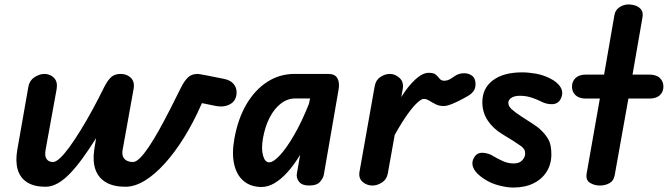

<svg xmlns="http://www.w3.org/2000/svg" viewBox="-20 -832 2995 861"><path d="M184 5.5Q133.5 5.5 102 -14.2Q70.5 -34 59.5 -71.2Q48.5 -108.5 57.5 -160L107.5 -444.5Q112.5 -471.5 135 -486Q157.5 -500.5 179 -500.5Q205 -500.5 222.2 -482.8Q239.5 -465 234 -432.5L184.5 -160.5Q179.5 -132 189 -118.8Q198.5 -105.5 217.5 -105.5Q230.5 -105.5 249.5 -123.2Q268.5 -141 291.8 -173Q315 -205 341.2 -247.5Q367.5 -290 394.5 -339.5Q421.5 -389 447.5 -442Q462.5 -471.5 478.2 -486Q494 -500.5 521 -500.5Q549 -500.5 567 -482.8Q585 -465 579 -432.5L530 -160.5Q526.5 -141 532 -129Q537.5 -117 549.2 -111.2Q561 -105.5 576 -105.5Q590 -105.5 608 -123.5Q626 -141.5 647.5 -173.5Q669 -205.5 692.8 -248Q716.5 -290.5 741.8 -340Q767 -389.5 793 -442Q808.5 -472 824.5 -486.2Q840.5 -500.5 867 -500.5Q869.5 -500.5 878.2 -499Q887 -497.5 911 -493Q935 -488.5 983.5 -478.5Q1012.5 -473 1026.8 -456.5Q1041 -440 1041 -418.5Q1041 -381.5 1013.2 -365.5Q985.5 -349.5 947 -357L885.5 -369.5L881 -359.5Q847 -282.5 805.8 -216Q764.5 -149.5 719.8 -99.8Q675 -50 629.8 -22.2Q584.5 5.5 542.5 5.5Q489.5 5.5 455.5 -14.2Q421.5 -34 408.2 -71.2Q395 -108.5 402.5 -160L411 -212.5Q379.5 -162.5 350.2 -122.2Q321 -82 293.5 -53.5Q266 -25 238.8 -9.8Q211.5 5.5 184 5.5Z M1153 6.5Q1105 6.5 1073.2 -19.8Q1041.5 -46 1030.2 -94.8Q1019 -143.5 1031 -210Q1047 -299.5 1085.2 -364.5Q1123.5 -429.5 1178.8 -465Q1234 -500.5 1300.5 -500.5H1452Q1482.5 -500.5 1493.2 -480.8Q1504 -461 1498 -428.5L1432 -47.5Q1429.5 -34 1415.5 -17Q1401.5 0 1365.5 0Q1334.5 0 1321 -17Q1307.5 -34 1311.5 -55L1326 -138Q1299 -93 1269.8 -60.5Q1240.5 -28 1211.2 -10.8Q1182 6.5 1153 6.5ZM1187 -104Q1205.5 -104 1234.8 -135.2Q1264 -166.5 1298.2 -225.2Q1332.5 -284 1365.5 -366.5L1370.5 -390.5H1304.5Q1269.5 -390.5 1240 -368Q1210.5 -345.5 1189.5 -305.2Q1168.5 -265 1159 -210.5Q1151 -163 1159.8 -133.5Q1168.5 -104 1187 -104Z M1650 0Q1625.5 0 1606.5 -16Q1587.5 -32 1592 -61L1660.5 -446.5Q1665.5 -473.5 1686.2 -487Q1707 -500.5 1728 -500.5Q1752.5 -500.5 1772 -482.2Q1791.5 -464 1786 -432.5L1779.5 -397Q1809.5 -445 1842 -475.2Q1874.5 -505.5 1902.5 -505.5Q1925.5 -505.5 1935 -496.8Q1944.5 -488 1951.5 -479Q1958.5 -470 1972.5 -470Q1987 -470 2001.5 -479Q2016 -488 2023.5 -493.5Q2038 -502.5 2058.8 -503.5Q2079.5 -504.5 2096 -493Q2112.5 -481.5 2112.5 -454.5Q2112.5 -435.5 2103.2 -423.2Q2094 -411 2081 -403.2Q2068 -395.5 2056.5 -389.5Q2037 -378.5 2011.2 -367.5Q1985.5 -356.5 1969.5 -356.5Q1949.5 -356.5 1933.8 -364.5Q1918 -372.5 1905.2 -380.5Q1892.5 -388.5 1880 -388.5Q1871 -388.5 1853.2 -373.2Q1835.5 -358 1809.8 -322.8Q1784 -287.5 1750 -227L1719 -53.5Q1714 -27 1692.8 -13.5Q1671.5 0 1650 0Z M2282 9Q2253 9 2216.8 -0.5Q2180.5 -10 2152 -29Q2115 -52.5 2103.5 -77.8Q2092 -103 2106.5 -126Q2119 -148.5 2146 -146.8Q2173 -145 2194.5 -130.5Q2205 -124 2230.8 -111.5Q2256.5 -99 2283 -99Q2309 -99 2322 -113.2Q2335 -127.5 2335 -143Q2335 -154.5 2330.8 -161.8Q2326.5 -169 2317 -176.5Q2302.5 -187 2280.8 -200.8Q2259 -214.5 2234 -229.5Q2191.5 -255 2167.2 -291.5Q2143 -328 2143 -373.5Q2143 -436.5 2190.5 -472Q2238 -507.5 2321 -507.5Q2350 -507.5 2382.5 -501.8Q2415 -496 2444.5 -481.5Q2480.5 -464 2494.5 -439.5Q2508.5 -415 2493.5 -386.5Q2481.5 -365.5 2456 -364.8Q2430.5 -364 2405 -377.5Q2389 -386 2364 -394.2Q2339 -402.5 2311.5 -402.5Q2287.5 -402.5 2273.5 -393.5Q2259.5 -384.5 2259.5 -370.5Q2259.5 -355.5 2275.5 -341.2Q2291.5 -327 2321.5 -307.5Q2345 -292 2369.2 -276.8Q2393.5 -261.5 2407.5 -247Q2427 -228.5 2439.8 -205.5Q2452.5 -182.5 2452.5 -139.5Q2452.5 -96 2431.5 -62.2Q2410.5 -28.5 2372.2 -9.8Q2334 9 2282 9Z M2670 0Q2645 0 2625.2 -12.5Q2605.5 -25 2611 -55.5L2670 -390H2608Q2577 -390 2561 -405Q2545 -420 2545 -443.5Q2545 -467 2561 -482.2Q2577 -497.5 2607.5 -497.5H2689L2735.5 -765.5Q2739.5 -787.5 2758.2 -799.8Q2777 -812 2797.5 -812Q2815 -812 2830.8 -806.5Q2846.5 -801 2855.8 -788.2Q2865 -775.5 2861 -753.5L2816.5 -497.5H2891.5Q2923 -497.5 2939 -482.2Q2955 -467 2955 -443.5Q2955 -420 2939 -405Q2923 -390 2891.5 -390H2798L2736.5 -46Q2732 -21 2713 -10.5Q2694 0 2670 0Z"/></svg>

Font: Edu AU VIC WA NT Hand SemiBold
Style: Regular
Weight: 600
Version: Version 1.001